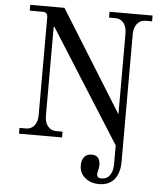

<svg xmlns="http://www.w3.org/2000/svg" viewBox="-62 -765 893 1057"><g transform="rotate(5 385.0 -237.0)"><path d="M62 0V-32H98Q127 -32 144 -53.5Q161 -75 161 -112V-653Q160 -680 134 -680H62V-712H251L598 -154V-600Q598 -637 581 -658.5Q564 -680 536 -680H500V-712H738V-680H702Q674 -680 656 -658.5Q638 -637 638 -600V105Q638 167 609 202.5Q580 238 524 238Q478 238 447 212Q416 186 416 143Q416 115 430 97.5Q444 80 471 80Q518 80 518 134Q518 144 514 162Q510 178 510 182Q510 206 534 206Q566 206 582 182.5Q598 159 598 123V18L205 -603H201V-112Q201 -75 218.5 -53.5Q236 -32 264 -32H300V0Z"/></g></svg>

Font: Old Standard TT
Style: Regular
Weight: 400
Designer: Alexey Kryukov <alexios@thessalonica.org.ru>
Version: Version 1.0